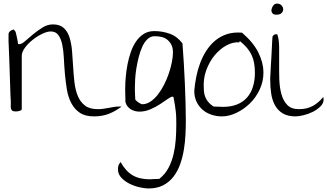

<svg xmlns="http://www.w3.org/2000/svg" viewBox="-20 -644 1813 1064"><path d="M261.7 -469.7Q241.2 -469.7 213.9 -456.5Q186.5 -443.4 161.1 -423.3Q135.7 -403.3 118.2 -379.4Q100.6 -355.5 100.6 -334V-39.1Q100.6 -35.2 96.2 -32.7Q91.8 -30.3 86.4 -28.8Q81.1 -27.3 75.2 -26.9Q69.3 -26.4 66.4 -26.4Q53.7 -26.4 47.9 -30.8Q42 -35.2 40.5 -43Q39.1 -50.8 39.6 -60.5Q40 -70.3 40 -80.1Q39.1 -87.9 38.1 -114.3L36.1 -173.8Q35.2 -208 33.7 -246.6Q32.2 -285.2 31.2 -319.8Q30.3 -354.5 28.8 -380.4Q27.3 -406.2 27.3 -415V-452.1Q27.3 -458 29.3 -462.9Q31.2 -467.8 37.1 -472.2Q43 -476.6 53.7 -480.5Q56.6 -480.5 61 -475.1Q65.4 -469.7 66.4 -467.8Q67.4 -463.9 69.8 -454.1Q72.3 -444.3 74.2 -434.1Q76.2 -423.8 78.1 -414.1Q80.1 -404.3 80.1 -400.4Q81.1 -399.4 83 -399.4Q85 -399.4 86.9 -399.4Q100.6 -399.4 119.6 -416.5Q138.7 -433.6 163.6 -454.1Q188.5 -474.6 215.8 -491.7Q243.2 -508.8 273.4 -508.8Q311.5 -508.8 333.5 -488.8Q355.5 -468.8 365.7 -435.1Q376 -401.4 379.4 -359.4Q382.8 -317.4 385.3 -273.9Q387.7 -230.5 392.6 -188Q397.5 -145.5 411.1 -112.3Q424.8 -79.1 450.7 -59.1Q476.6 -39.1 521.5 -39.1Q536.1 -39.1 551.3 -41Q566.4 -43 581.1 -45.9Q595.7 -48.8 610.8 -51.3Q626 -53.7 641.6 -53.7Q643.6 -53.7 648.9 -53.7Q654.3 -53.7 654.3 -53.7Q619.1 -27.3 583 -13.2Q546.9 1 501 1Q452.1 1 422.4 -19Q392.6 -39.1 375 -72.8Q357.4 -106.4 350.6 -148.4Q343.8 -190.4 339.8 -233.9Q335.9 -277.3 334 -319.8Q332 -362.3 325.2 -395.5Q318.4 -428.7 303.7 -449.2Q289.1 -469.7 261.7 -469.7Z M633.8 294.9Q633.8 281.2 636.2 273.4Q638.7 265.6 648.4 253.9Q675.8 303.7 713.9 326.7Q752 349.6 809.6 349.6Q811.5 349.6 819.3 349.1Q827.1 348.6 835.9 348.1Q844.7 347.7 852.1 347.7Q859.4 347.7 862.3 347.7Q895.5 321.3 914.1 285.6Q932.6 250 941.9 210Q951.2 169.9 954.1 127.9Q957 85.9 957 46.9Q957 25.4 956.5 7.8Q956.1 -9.8 954.1 -26.4Q952.1 -43 949.2 -62Q946.3 -81.1 941.4 -106.4Q941.4 -106.4 939.5 -107.4Q937.5 -108.4 935.5 -108.4Q927.7 -108.4 909.7 -95.7Q891.6 -83 867.2 -66.9Q842.8 -50.8 813 -38.1Q783.2 -25.4 752.9 -25.4Q740.2 -25.4 727.1 -28.8Q713.9 -32.2 703.6 -39.1Q693.4 -45.9 685.5 -56.2Q677.7 -66.4 674.8 -80.1Q674.8 -84 674.8 -94.2Q674.8 -104.5 674.3 -116.2Q673.8 -127.9 673.8 -138.7V-153.3Q673.8 -182.6 676.8 -216.8Q679.7 -251 686.5 -286.6Q693.4 -322.3 705.1 -356Q716.8 -389.6 734.9 -415.5Q752.9 -441.4 777.3 -456.5Q801.8 -471.7 835 -471.7Q879.9 -471.7 920.9 -457Q961.9 -442.4 991.2 -403.3Q995.1 -352.5 998.5 -295.9Q1002 -239.3 1004.4 -182.6Q1006.8 -126 1008.3 -72.8Q1009.8 -19.5 1009.8 23.4Q1009.8 59.6 1007.8 101.6Q1005.9 143.6 999 185.1Q992.2 226.6 978.5 265.6Q964.8 304.7 941.4 335Q918 365.2 884.3 382.8Q850.6 400.4 801.8 400.4Q783.2 400.4 754.4 394Q725.6 387.7 698.7 374.5Q671.9 361.3 652.8 341.3Q633.8 321.3 633.8 294.9ZM729.5 -92.8Q731.4 -89.8 736.3 -85Q741.2 -80.1 747.6 -76.2Q753.9 -72.3 759.3 -69.3Q764.6 -66.4 768.6 -66.4Q792 -66.4 814 -81.1Q835.9 -95.7 855 -120.1Q874 -144.5 889.6 -175.3Q905.3 -206.1 916 -238.3Q926.8 -270.5 932.6 -300.3Q938.5 -330.1 938.5 -354.5Q938.5 -376 931.2 -392.6Q923.8 -409.2 910.2 -421.4Q896.5 -433.6 877.9 -438.5Q859.4 -443.4 836.9 -443.4Q814.5 -443.4 797.4 -427.2Q780.3 -411.1 768.6 -385.3Q756.8 -359.4 748.5 -326.7Q740.2 -293.9 735.4 -263.2Q730.5 -232.4 729 -205.1Q727.5 -177.7 727.5 -161.1Q727.5 -156.2 727.5 -147Q727.5 -137.7 728 -127.4Q728.5 -117.2 729 -107.4Q729.5 -97.7 729.5 -92.8Z M1056.6 -140.6Q1059.6 -177.7 1067.4 -217.3Q1075.2 -256.8 1088.9 -293.5Q1102.5 -330.1 1123 -362.3Q1143.6 -394.5 1171.9 -418.5Q1200.2 -442.4 1237.3 -454.6Q1274.4 -466.8 1321.3 -462.9Q1384.8 -408.2 1412.1 -352.1Q1439.5 -295.9 1439.9 -244.6Q1440.4 -193.4 1419.4 -148.4Q1398.4 -103.5 1364.7 -70.8Q1331.1 -38.1 1290 -18.6Q1249 1 1210 1Q1179.7 1 1151.9 -8.3Q1124 -17.6 1103 -35.6Q1082 -53.7 1069.3 -80.1Q1056.6 -106.4 1056.6 -140.6ZM1392.6 -241.2Q1392.6 -270.5 1388.2 -294.9Q1383.8 -319.3 1374 -339.8Q1364.3 -360.4 1348.1 -379.4Q1332 -398.4 1308.6 -417L1306.6 -409.2Q1271.5 -412.1 1235.4 -392.6Q1199.2 -373 1169.9 -337.9Q1140.6 -302.7 1123 -254.9Q1105.5 -207 1109.4 -153.3Q1109.4 -121.1 1122.1 -96.7Q1134.8 -72.3 1163.1 -53.7Q1166 -53.7 1173.8 -53.2Q1181.6 -52.7 1189.9 -52.7Q1198.2 -52.7 1206.1 -52.2Q1213.9 -51.8 1215.8 -51.8Q1259.8 -51.8 1293 -64.9Q1326.2 -78.1 1348.1 -102.5Q1370.1 -127 1381.3 -162.1Q1392.6 -197.3 1392.6 -241.2Z M1477.5 -214.8Q1478.5 -222.7 1479 -240.2Q1479.5 -257.8 1481 -280.3Q1482.4 -302.7 1483.9 -327.1Q1485.4 -351.6 1486.3 -374Q1487.3 -396.5 1488.3 -414.6Q1489.3 -432.6 1490.2 -441.4Q1495.1 -449.2 1499.5 -451.7Q1503.9 -454.1 1510.7 -454.1Q1511.7 -454.1 1513.7 -454.1Q1515.6 -454.1 1516.6 -454.1Q1526.4 -425.8 1526.9 -384.8Q1527.3 -343.8 1526.9 -297.4Q1526.4 -251 1527.8 -205.1Q1529.3 -159.2 1539.6 -122.1Q1549.8 -85 1572.3 -62Q1594.7 -39.1 1636.7 -39.1Q1680.7 -39.1 1712.9 -56.6Q1745.1 -74.2 1771.5 -106.4Q1771.5 -105.5 1772.5 -100.1Q1773.4 -94.7 1773.4 -92.8Q1773.4 -71.3 1755.4 -53.7Q1737.3 -36.1 1712.9 -23.9Q1688.5 -11.7 1661.6 -5.4Q1634.8 1 1618.2 1Q1574.2 1 1546.9 -15.6Q1519.5 -32.2 1503.9 -60.5Q1488.3 -88.9 1482.9 -125Q1477.5 -161.1 1477.5 -199.2ZM1510.7 -562.5Q1495.1 -562.5 1488.8 -571.8Q1482.4 -581.1 1484.9 -592.8Q1487.3 -604.5 1495.1 -614.3Q1502.9 -624 1514.6 -624Q1531.2 -624 1540 -614.3Q1548.8 -604.5 1549.3 -592.8Q1549.8 -581.1 1540.5 -571.8Q1531.2 -562.5 1510.7 -562.5Z"/></svg>

Font: The Girl Next Door
Style: Regular
Weight: 400
Designer: Kimberly Geswein
Foundry: Kimberly Geswein
Version: Version 1.002 2010